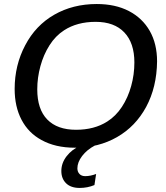

<svg xmlns="http://www.w3.org/2000/svg" viewBox="-20 -718 818 946"><path d="M456.5 -698.2Q548.3 -698.2 615 -663.6Q681.6 -628.9 717.8 -565.7Q753.9 -502.4 753.9 -415.5Q752.4 -288.6 700.2 -191.4Q647.9 -94.7 556.6 -42.5Q465.3 9.8 349.1 9.8Q252.4 9.8 184.1 -28.3Q120.1 -63 86.2 -127.7Q52.2 -192.4 52.2 -279.8Q52.2 -396.5 104 -494.6Q155.3 -592.8 247.3 -645.5Q339.4 -698.2 456.5 -698.2ZM451.2 -610.4Q359.9 -610.4 295.9 -568.8Q253.4 -541.5 223.9 -494.9Q194.3 -448.2 179 -391.6Q163.6 -335 163.6 -277.8Q163.6 -179.7 212.9 -129.2Q262.2 -78.6 354.5 -78.6Q444.8 -78.6 508.3 -119.1Q550.8 -146 580.6 -191.4Q610.4 -236.8 626.2 -293.7Q642.1 -350.6 642.1 -410.2Q642.1 -506.3 592.5 -558.3Q543 -610.4 451.2 -610.4ZM372.6 208Q329.1 208 305.7 185.1Q282.2 162.1 282.2 124.5Q282.2 85.4 308.1 51.8Q334 18.1 377.9 -1.5H448.2Q407.7 20 384.5 50.8Q361.3 81.5 361.3 111.3Q361.3 128.4 371.6 139.2Q381.8 149.9 399.9 149.9Q425.3 149.9 453.6 139.2L445.3 193.8Q411.1 208 372.6 208Z"/></svg>

Font: Arimo Medium
Style: Italic
Weight: 500
Italic angle: -12°
Designer: Steve Matteson
Foundry: Monotype Imaging Inc.
Version: Version 1.33